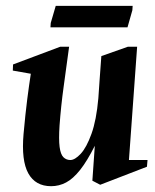

<svg xmlns="http://www.w3.org/2000/svg" viewBox="-20 -626 535 661"><path d="M155.9 15Q102 15 77.5 -29.1Q53 -73.1 61.1 -165.1Q67.4 -234.4 73.8 -284.6Q80.3 -334.9 86.1 -372.1L24.1 -383L24.9 -404.1L187.1 -465H217.9Q208.6 -395.5 199.3 -328.8Q190 -262 185 -194Q181.9 -146.2 185.2 -120.3Q188.6 -94.4 198.4 -84.7Q208.2 -75.1 222.1 -75.1Q237.9 -75.1 257.9 -96.6Q277.9 -118.1 294.9 -165.2Q311.9 -212.2 318.6 -288.1Q320.6 -318 323.4 -357.4Q326.2 -396.8 328.9 -432.9L419.9 -465H452.1L423.9 -75.1H487.9L485.9 -52L325 10.1L298 -3.9L306.4 -124.1Q280.2 -71.8 255.9 -41.1Q231.6 -10.5 207.5 2.2Q183.4 15 155.9 15ZM153.7 -532 154.7 -547 171.9 -605.9H436.7L435.7 -590.9L419 -532Z"/></svg>

Font: Ancizar Serif Light
Style: Italic
Weight: 300
Italic angle: -4°
Designer: Cesar Puertas, Viviana Monsalve, Julian Moncada, Julian Prieto, Jose Castro, Felipe Aragon, Mariel Hernandez, Sara Alarc
Version: Version 8.100